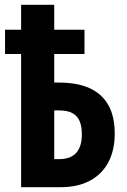

<svg xmlns="http://www.w3.org/2000/svg" viewBox="-20 -780 528 800"><path d="M68 0V-555H1V-656H68V-760H206V-656H332V-555H206V-436H225Q301 -436 352.5 -413Q404 -390 431 -343Q458 -296 458 -223Q458 -154 431.5 -104Q405 -54 354.5 -27Q304 0 232 0ZM227 -117Q274 -117 297.5 -143Q321 -169 321 -220Q321 -254 311.5 -276Q302 -298 281 -309Q260 -320 226 -320H206V-117Z"/></svg>

Font: Noto Sans Display ExtraCondensed
Style: Bold
Weight: 700
Width: 2
Designer: Monotype Design Team
Foundry: Monotype Imaging Inc.
Version: Version 2.003